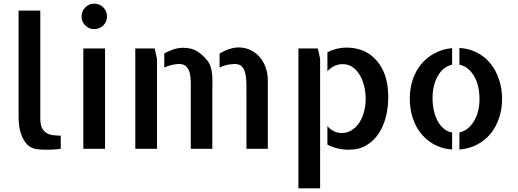

<svg xmlns="http://www.w3.org/2000/svg" viewBox="-20 -817 2846 1054"><path d="M201.2 -168Q201.2 -134.8 210 -115.7Q218.8 -96.7 234.4 -87.4Q250 -78.1 270 -75.2Q290 -72.3 313.5 -72.3V0Q300.8 2 287.1 2.9Q276.4 3.9 261.7 4.4Q247.1 4.9 232.4 4.9Q217.8 4.9 203.1 3.9Q188.5 2.9 176.8 1Q143.6 -5.9 125 -28.3Q106.4 -50.8 96.7 -78.6Q86.9 -106.4 84.5 -132.8Q82 -159.2 82 -173.8V-185.5V-758.8H201.2Z M556.6 -550.8H437.5V0H556.6ZM567.4 -726.6Q567.4 -697.3 546.9 -677.2Q526.4 -657.2 497.1 -657.2Q467.8 -657.2 447.8 -677.7Q427.7 -698.2 427.7 -726.6Q427.7 -755.9 448.2 -776.4Q468.8 -796.9 497.1 -796.9Q526.4 -796.9 546.9 -776.4Q567.4 -755.9 567.4 -726.6Z M829.1 -550.8 841.8 -494.1V0H722.7V-550.8ZM1290 -556.6Q1323.2 -556.6 1352.5 -543.5Q1381.8 -530.3 1403.8 -505.9Q1425.8 -481.4 1438 -447.8Q1450.2 -414.1 1450.2 -375V0H1333V-299.8Q1333 -333 1332.5 -362.8Q1332 -392.6 1326.2 -416Q1320.3 -439.5 1307.1 -452.6Q1293.9 -465.8 1266.6 -465.8Q1259.8 -465.8 1237.3 -462.9Q1214.8 -460 1185.5 -446.3V-523.4Q1211.9 -539.1 1239.3 -547.9Q1266.6 -556.6 1290 -556.6ZM1121.1 -481.4Q1132.8 -463.9 1138.2 -443.8Q1143.6 -423.8 1145 -402.3Q1146.5 -380.9 1146 -357.9Q1145.5 -335 1145.5 -309.6V0H1027.3V-299.8Q1027.3 -333 1027.3 -362.8Q1027.3 -392.6 1021.5 -416Q1015.6 -439.5 1002 -452.6Q988.3 -465.8 961.9 -465.8Q950.2 -465.8 927.2 -461.4Q904.3 -457 881.8 -446.3V-523.4Q905.3 -537.1 932.1 -545.9Q959 -554.7 985.4 -554.7Q1030.3 -554.7 1061 -536.1Q1091.8 -517.6 1121.1 -481.4Z M1724.6 -550.8 1737.3 -495.1V216.8H1618.2V-550.8ZM2099.6 -383.8Q2111.3 -338.9 2111.3 -283.2Q2111.3 -227.5 2098.1 -175.3Q2085 -123 2058.1 -83Q2031.2 -43 1990.7 -19Q1950.2 4.9 1895.5 4.9Q1861.3 4.9 1830.6 -2.9Q1799.8 -10.7 1777.3 -23.4V-125Q1809.6 -86.9 1856.4 -86.9Q1885.7 -86.9 1909.7 -101.6Q1933.6 -116.2 1950.7 -141.1Q1967.8 -166 1977.5 -200.7Q1987.3 -235.4 1987.3 -274.4Q1987.3 -312.5 1978.5 -346.7Q1969.7 -380.9 1953.6 -407.2Q1937.5 -433.6 1914.6 -449.2Q1891.6 -464.8 1861.3 -464.8Q1835.9 -464.8 1814.9 -454.6Q1793.9 -444.3 1777.3 -425.8V-529.3Q1799.8 -542 1827.1 -548.8Q1854.5 -555.7 1883.8 -555.7Q1916 -555.7 1949.2 -546.9Q1982.4 -538.1 2011.2 -517.6Q2040 -497.1 2063.5 -463.9Q2086.9 -430.7 2099.6 -383.8Z M2502 -553.7Q2555.7 -550.8 2599.6 -527.8Q2643.6 -504.9 2673.3 -467.3Q2703.1 -429.7 2719.7 -379.9Q2736.3 -330.1 2736.3 -273.4Q2736.3 -216.8 2719.2 -167.5Q2702.1 -118.2 2671.9 -81.5Q2641.6 -44.9 2597.7 -22.5Q2553.7 0 2502 3.9V-89.8Q2550.8 -100.6 2581.5 -151.4Q2612.3 -202.1 2612.3 -273.4Q2612.3 -309.6 2605 -341.3Q2597.7 -373 2583 -398.4Q2568.4 -423.8 2547.9 -440.4Q2527.3 -457 2502 -461.9ZM2229.5 -275.4Q2229.5 -332 2246.1 -380.9Q2262.7 -429.7 2293.5 -466.3Q2324.2 -502.9 2367.2 -525.4Q2410.2 -547.9 2461.9 -552.7V-461.9Q2413.1 -451.2 2383.8 -400.4Q2354.5 -349.6 2354.5 -278.3Q2354.5 -242.2 2361.8 -210Q2369.1 -177.7 2382.8 -152.3Q2396.5 -127 2416.5 -110.4Q2436.5 -93.8 2461.9 -89.8V3.9Q2408.2 0 2365.2 -22.9Q2322.3 -45.9 2292 -83Q2261.7 -120.1 2245.6 -169.9Q2229.5 -219.7 2229.5 -275.4Z"/></svg>

Font: Allerta
Style: Stencil
Weight: 400
Designer: Matt McInerney
Foundry: Matt McInerney
Version: Version 1.0